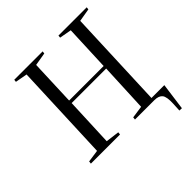

<svg xmlns="http://www.w3.org/2000/svg" viewBox="-230 -902 1235 1235"><g transform="rotate(-45 387.5 -284.0)"><path d="M57 0 59 -18 143 -30 170 -698 88 -713 90 -730H348L346 -713L257 -698L245 -386H559L572 -698L490 -713L492 -730H749L747 -713L658 -698L631 -23H748L723 162L701 161L704 103Q707 41 690.5 20.5Q674 0 634 0H458L460 -18L544 -30L559 -363H245L231 -30L324 -18L322 0Z"/></g></svg>

Font: Literata 72pt
Style: Italic
Weight: 400
Italic angle: -2°
Designer: Latin by Veronika Burian and Jose Scaglione. Greek by Irene Vlachou. Cyrillic by Vera Evstafieva
Foundry: TypeTogether
Version: Version 3.002